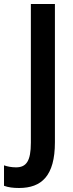

<svg xmlns="http://www.w3.org/2000/svg" viewBox="-81 -734 366 958"><path d="M14 204C126 204 193 144 193 -24V-714H73V-22C73 70 50 101 -1 101C-23 101 -44 97 -61 91V193C-40 201 -15 204 14 204Z"/></svg>

Font: Noto Sans Lao UI Cond SemBd
Style: Regular
Weight: 600
Width: 3
Designer: Monotype Design Team
Foundry: Monotype Imaging Inc.
Version: Version 2.000